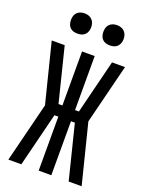

<svg xmlns="http://www.w3.org/2000/svg" viewBox="-173 -1031 845 1113"><g transform="rotate(20 250.0 -474.0)"><path d="M476 0H396L313 -333H289V0H211V-333H187L104 0H24L116 -368L24 -735H104L187 -402H211V-735H289V-402H313L396 -735H476L384 -367ZM350 -823Q337 -823 325 -826.5Q313 -830 304 -839Q295 -848 291.5 -860Q288 -872 288 -885Q288 -898 291.5 -910Q295 -922 304 -931Q313 -940 325 -944Q337 -948 350 -948Q363 -948 375 -944Q387 -940 396 -931Q405 -922 409 -910Q413 -898 413 -885Q413 -872 409 -860Q405 -848 396 -839Q387 -830 375 -826.5Q363 -823 350 -823ZM150 -823Q137 -823 125 -826.5Q113 -830 104 -839Q95 -848 91.5 -860Q88 -872 88 -885Q88 -898 91.5 -910Q95 -922 104 -931Q113 -940 125 -944Q137 -948 150 -948Q163 -948 175 -944Q187 -940 196 -931Q205 -922 209 -910Q213 -898 213 -885Q213 -872 209 -860Q205 -848 196 -839Q187 -830 175 -826.5Q163 -823 150 -823Z"/></g></svg>

Font: Iosevka www.saffi
Style: Regular
Weight: 400
Monospace: yes
Designer: Belleve Invis
Foundry: Belleve Invis
Version: Version 22.0.2; ttfautohint (v1.8.3)